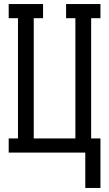

<svg xmlns="http://www.w3.org/2000/svg" viewBox="-20 -755 540 950"><path d="M402 175V0H23V-70H69V-665H23V-735H193V-665H147V-70H353V-665H307V-735H477V-665H431V-70H477V175Z"/></svg>

Font: Iosevka Curly Slab
Style: Regular
Weight: 400
Monospace: yes
Designer: Belleve Invis
Foundry: Belleve Invis
Version: Version 22.1.2; ttfautohint (v1.8.4)